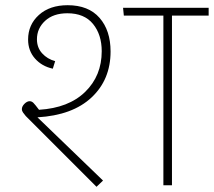

<svg xmlns="http://www.w3.org/2000/svg" viewBox="-20 -712 822 738"><path d="M124 -261 376 -18 351 6 79 -266Q73 -273 68.5 -279.5Q64 -286 64 -292Q64 -303 74 -313Q84 -323 94 -323Q102 -323 108.5 -316.5Q115 -310 130 -290Q244 -297 307.5 -359Q371 -421 371 -515Q371 -579 337.5 -620Q304 -661 239 -661Q185 -661 153.5 -632Q122 -603 122 -561Q122 -529 142 -507Q162 -485 192 -477L183 -448Q141 -457 114.5 -487Q88 -517 88 -560Q88 -617 129.5 -654.5Q171 -692 240 -692Q320 -692 362.5 -643.5Q405 -595 405 -514Q405 -406 332 -337.5Q259 -269 124 -261ZM782 -652H641V0H608V-652H456L453 -682H782Z"/></svg>

Font: FiraGO UltraLight
Style: Regular
Weight: 200
Designer: bBox Type
Foundry: bBox Type GmbH
Version: Version 1.001